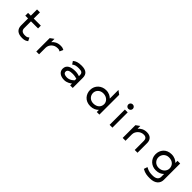

<svg xmlns="http://www.w3.org/2000/svg" viewBox="369 -2229 4009 4009"><g transform="rotate(45 2373.0 -224.5)"><path d="M563 -33 527 -105 522 -102C493 -81 488 -70 426 -70C347 -70 311 -104 311 -168V-367H520V-449H311V-632H225V-449H143V-367H225V-160C227 -50 291 11 426 11C499 11 527 -8 560 -31Z M1206 -425C1178 -438 1166 -447 1108 -447C1020 -447 957 -408 917 -360V-456L835 -396V0H917V-191C917 -244 941 -287 972 -316C1002 -343 1044 -365 1100 -365C1145 -365 1153 -359 1171 -347L1176 -344L1211 -422Z M1514 -401 1558 -336 1562 -340C1602 -372 1643 -381 1714 -381C1796 -381 1828 -359 1828 -298V-266C1811 -272 1760 -288 1704 -288C1572 -288 1477 -246 1477 -135C1477 -46 1551 11 1667 11C1747 11 1811 -34 1835 -55V0H1911V-298C1911 -409 1848 -462 1714 -462C1615 -462 1560 -440 1518 -404ZM1564 -136C1564 -193 1626 -209 1704 -209C1759 -209 1812 -194 1828 -189V-143C1819 -133 1756 -68 1671 -68C1605 -68 1564 -89 1564 -136Z M2621 -63V0H2698V-585L2615 -646V-390C2577 -429 2521 -462 2438 -462C2309 -462 2196 -368 2196 -226C2196 -108 2276 11 2438 11C2522 11 2582 -22 2621 -63ZM2615 -226C2615 -138 2552 -74 2443 -74C2346 -74 2284 -145 2284 -226C2284 -300 2342 -373 2443 -373C2551 -373 2615 -299 2615 -226Z M3041 -512C3078 -512 3108 -541 3108 -578C3108 -615 3078 -644 3041 -644C3004 -644 2974 -615 2974 -578C2974 -541 3004 -512 3041 -512ZM3083 -451H3000V0H3083Z M3824 -283C3824 -378 3773 -443 3661 -443C3572 -443 3513 -404 3470 -356V-437L3386 -376V0H3470V-187C3470 -240 3496 -283 3527 -312C3555 -339 3597 -361 3652 -361C3714 -361 3742 -325 3742 -273V0H3824Z M4199 -240C4199 -323 4261 -397 4358 -397C4467 -397 4530 -331 4530 -240C4530 -164 4466 -88 4358 -88C4257 -88 4199 -164 4199 -240ZM4111 -245C4111 -103 4222 -9 4351 -9C4434 -9 4490 -38 4530 -79V6C4530 75 4476 114 4382 114C4319 114 4266 112 4189 68L4183 64L4156 144L4159 146C4240 193 4307 197 4382 197C4546 197 4613 109 4613 12V-471H4534V-408C4496 -448 4435 -482 4351 -482C4189 -482 4111 -363 4111 -245Z"/></g></svg>

Font: Charger Monospace
Style: Regular
Weight: 400
Designer: Jasper
Foundry: Cannot Into Space Fonts
Version: Version 0.980